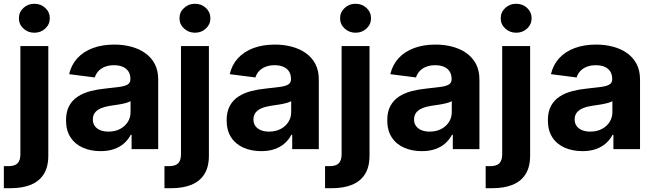

<svg xmlns="http://www.w3.org/2000/svg" viewBox="-47 -780 3426 1004"><path d="M59.6 -539.1H205.6V31.2Q206.1 91.3 182.6 129.4Q159.2 167.5 115 185.8Q70.8 204.1 9.3 204.1H-26.9V88.9H-4.4Q30.8 88.9 45.2 73.5Q59.6 58.1 59.6 26.4ZM132.8 -608.9Q99.1 -608.9 75.4 -630.9Q51.8 -652.8 51.8 -684.6Q51.8 -716.3 75.4 -738.3Q99.1 -760.3 132.3 -760.3Q166.5 -760.3 189.9 -738.3Q213.4 -716.3 213.4 -684.6Q213.4 -652.8 189.9 -630.9Q166.5 -608.9 132.8 -608.9Z M479 10.3Q427.2 10.3 386.2 -7.8Q345.2 -25.9 321.8 -61.8Q298.3 -97.7 298.3 -150.9Q298.3 -196.3 314.9 -226.6Q331.5 -256.8 360.4 -275.4Q389.2 -293.9 426 -303.5Q462.9 -313 503.4 -316.9Q550.8 -321.8 579.6 -325.9Q608.4 -330.1 621.6 -338.9Q634.8 -347.7 634.8 -365.2V-367.7Q634.8 -390.1 624.8 -406Q614.7 -421.9 595.7 -430.4Q576.7 -439 549.3 -439Q521.5 -439 500.7 -430.4Q480 -421.9 467 -407.5Q454.1 -393.1 448.7 -375L314.5 -392.1Q325.7 -440.9 357.4 -475.6Q389.2 -510.3 438.5 -528.6Q487.8 -546.9 550.8 -546.9Q596.7 -546.9 637.9 -536.1Q679.2 -525.4 711.4 -502.9Q743.7 -480.5 762 -446Q780.3 -411.6 780.3 -363.8V0H641.1V-75.2H636.7Q623.5 -49.8 601.8 -30.5Q580.1 -11.2 549.8 -0.5Q519.5 10.3 479 10.3ZM520 -91.8Q554.7 -91.8 580.6 -105.5Q606.4 -119.1 621.1 -142.1Q635.7 -165 635.7 -193.8V-251Q629.4 -247.1 616.9 -243.2Q604.5 -239.3 588.9 -236.3Q573.2 -233.4 557.4 -231Q541.5 -228.5 528.3 -226.6Q502 -222.7 481.4 -214.1Q460.9 -205.6 449.7 -191.2Q438.5 -176.8 438.5 -155.3Q438.5 -134.8 449 -120.6Q459.5 -106.4 477.8 -99.1Q496.1 -91.8 520 -91.8Z M899.4 -539.1H1045.4V31.2Q1045.9 91.3 1022.5 129.4Q999 167.5 954.8 185.8Q910.6 204.1 849.1 204.1H813V88.9H835.4Q870.6 88.9 885 73.5Q899.4 58.1 899.4 26.4ZM972.7 -608.9Q939 -608.9 915.3 -630.9Q891.6 -652.8 891.6 -684.6Q891.6 -716.3 915.3 -738.3Q939 -760.3 972.2 -760.3Q1006.3 -760.3 1029.8 -738.3Q1053.2 -716.3 1053.2 -684.6Q1053.2 -652.8 1029.8 -630.9Q1006.3 -608.9 972.7 -608.9Z M1318.8 10.3Q1267.1 10.3 1226.1 -7.8Q1185.1 -25.9 1161.6 -61.8Q1138.2 -97.7 1138.2 -150.9Q1138.2 -196.3 1154.8 -226.6Q1171.4 -256.8 1200.2 -275.4Q1229 -293.9 1265.9 -303.5Q1302.7 -313 1343.3 -316.9Q1390.6 -321.8 1419.4 -325.9Q1448.2 -330.1 1461.4 -338.9Q1474.6 -347.7 1474.6 -365.2V-367.7Q1474.6 -390.1 1464.6 -406Q1454.6 -421.9 1435.5 -430.4Q1416.5 -439 1389.2 -439Q1361.3 -439 1340.6 -430.4Q1319.8 -421.9 1306.9 -407.5Q1293.9 -393.1 1288.6 -375L1154.3 -392.1Q1165.5 -440.9 1197.3 -475.6Q1229 -510.3 1278.3 -528.6Q1327.6 -546.9 1390.6 -546.9Q1436.5 -546.9 1477.8 -536.1Q1519 -525.4 1551.3 -502.9Q1583.5 -480.5 1601.8 -446Q1620.1 -411.6 1620.1 -363.8V0H1481V-75.2H1476.6Q1463.4 -49.8 1441.7 -30.5Q1419.9 -11.2 1389.6 -0.5Q1359.4 10.3 1318.8 10.3ZM1359.9 -91.8Q1394.5 -91.8 1420.4 -105.5Q1446.3 -119.1 1460.9 -142.1Q1475.6 -165 1475.6 -193.8V-251Q1469.2 -247.1 1456.8 -243.2Q1444.3 -239.3 1428.7 -236.3Q1413.1 -233.4 1397.2 -231Q1381.3 -228.5 1368.2 -226.6Q1341.8 -222.7 1321.3 -214.1Q1300.8 -205.6 1289.6 -191.2Q1278.3 -176.8 1278.3 -155.3Q1278.3 -134.8 1288.8 -120.6Q1299.3 -106.4 1317.6 -99.1Q1335.9 -91.8 1359.9 -91.8Z M1739.3 -539.1H1885.3V31.2Q1885.7 91.3 1862.3 129.4Q1838.9 167.5 1794.7 185.8Q1750.5 204.1 1689 204.1H1652.8V88.9H1675.3Q1710.4 88.9 1724.9 73.5Q1739.3 58.1 1739.3 26.4ZM1812.5 -608.9Q1778.8 -608.9 1755.1 -630.9Q1731.4 -652.8 1731.4 -684.6Q1731.4 -716.3 1755.1 -738.3Q1778.8 -760.3 1812 -760.3Q1846.2 -760.3 1869.6 -738.3Q1893.1 -716.3 1893.1 -684.6Q1893.1 -652.8 1869.6 -630.9Q1846.2 -608.9 1812.5 -608.9Z M2158.7 10.3Q2106.9 10.3 2065.9 -7.8Q2024.9 -25.9 2001.5 -61.8Q1978 -97.7 1978 -150.9Q1978 -196.3 1994.6 -226.6Q2011.2 -256.8 2040 -275.4Q2068.8 -293.9 2105.7 -303.5Q2142.6 -313 2183.1 -316.9Q2230.5 -321.8 2259.3 -325.9Q2288.1 -330.1 2301.3 -338.9Q2314.5 -347.7 2314.5 -365.2V-367.7Q2314.5 -390.1 2304.4 -406Q2294.4 -421.9 2275.4 -430.4Q2256.3 -439 2229 -439Q2201.2 -439 2180.4 -430.4Q2159.7 -421.9 2146.7 -407.5Q2133.8 -393.1 2128.4 -375L1994.1 -392.1Q2005.4 -440.9 2037.1 -475.6Q2068.8 -510.3 2118.2 -528.6Q2167.5 -546.9 2230.5 -546.9Q2276.4 -546.9 2317.6 -536.1Q2358.9 -525.4 2391.1 -502.9Q2423.3 -480.5 2441.7 -446Q2460 -411.6 2460 -363.8V0H2320.8V-75.2H2316.4Q2303.2 -49.8 2281.5 -30.5Q2259.8 -11.2 2229.5 -0.5Q2199.2 10.3 2158.7 10.3ZM2199.7 -91.8Q2234.4 -91.8 2260.3 -105.5Q2286.1 -119.1 2300.8 -142.1Q2315.4 -165 2315.4 -193.8V-251Q2309.1 -247.1 2296.6 -243.2Q2284.2 -239.3 2268.6 -236.3Q2252.9 -233.4 2237.1 -231Q2221.2 -228.5 2208 -226.6Q2181.6 -222.7 2161.1 -214.1Q2140.6 -205.6 2129.4 -191.2Q2118.2 -176.8 2118.2 -155.3Q2118.2 -134.8 2128.7 -120.6Q2139.2 -106.4 2157.5 -99.1Q2175.8 -91.8 2199.7 -91.8Z M2579.1 -539.1H2725.1V31.2Q2725.6 91.3 2702.1 129.4Q2678.7 167.5 2634.5 185.8Q2590.3 204.1 2528.8 204.1H2492.7V88.9H2515.1Q2550.3 88.9 2564.7 73.5Q2579.1 58.1 2579.1 26.4ZM2652.3 -608.9Q2618.7 -608.9 2595 -630.9Q2571.3 -652.8 2571.3 -684.6Q2571.3 -716.3 2595 -738.3Q2618.7 -760.3 2651.9 -760.3Q2686 -760.3 2709.5 -738.3Q2732.9 -716.3 2732.9 -684.6Q2732.9 -652.8 2709.5 -630.9Q2686 -608.9 2652.3 -608.9Z M2998.5 10.3Q2946.8 10.3 2905.8 -7.8Q2864.7 -25.9 2841.3 -61.8Q2817.9 -97.7 2817.9 -150.9Q2817.9 -196.3 2834.5 -226.6Q2851.1 -256.8 2879.9 -275.4Q2908.7 -293.9 2945.6 -303.5Q2982.4 -313 3022.9 -316.9Q3070.3 -321.8 3099.1 -325.9Q3127.9 -330.1 3141.1 -338.9Q3154.3 -347.7 3154.3 -365.2V-367.7Q3154.3 -390.1 3144.3 -406Q3134.3 -421.9 3115.2 -430.4Q3096.2 -439 3068.8 -439Q3041 -439 3020.3 -430.4Q2999.5 -421.9 2986.6 -407.5Q2973.6 -393.1 2968.3 -375L2834 -392.1Q2845.2 -440.9 2877 -475.6Q2908.7 -510.3 2958 -528.6Q3007.3 -546.9 3070.3 -546.9Q3116.2 -546.9 3157.5 -536.1Q3198.7 -525.4 3231 -502.9Q3263.2 -480.5 3281.5 -446Q3299.8 -411.6 3299.8 -363.8V0H3160.6V-75.2H3156.2Q3143.1 -49.8 3121.3 -30.5Q3099.6 -11.2 3069.3 -0.5Q3039.1 10.3 2998.5 10.3ZM3039.6 -91.8Q3074.2 -91.8 3100.1 -105.5Q3126 -119.1 3140.6 -142.1Q3155.3 -165 3155.3 -193.8V-251Q3148.9 -247.1 3136.5 -243.2Q3124 -239.3 3108.4 -236.3Q3092.8 -233.4 3076.9 -231Q3061 -228.5 3047.9 -226.6Q3021.5 -222.7 3001 -214.1Q2980.5 -205.6 2969.2 -191.2Q2958 -176.8 2958 -155.3Q2958 -134.8 2968.5 -120.6Q2979 -106.4 2997.3 -99.1Q3015.6 -91.8 3039.6 -91.8Z"/></svg>

Font: Inter 18pt
Style: Bold
Weight: 700
Designer: Rasmus Andersson
Foundry: rsms
Version: Version 4.001;git-66647c0bb